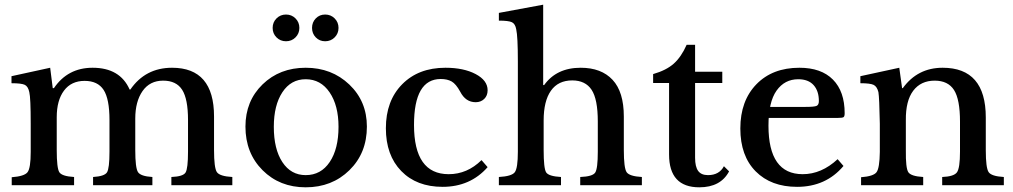

<svg xmlns="http://www.w3.org/2000/svg" viewBox="-20 -790 4320 819"><path d="M296 -35V0H30V-34Q84 -38 97.5 -55.5Q111 -73 111 -142V-262Q111 -373 105 -397Q100 -421 86 -428Q72 -435 29 -435V-465L194 -501L205 -414H210Q269 -501 375 -501Q492 -501 533 -408H536Q600 -501 714 -501Q893 -501 893 -293V-150Q893 -74 905 -56Q917 -38 971 -35V0H711V-35Q761 -37 771.5 -54Q782 -71 782 -143V-278Q782 -368 757 -407Q732 -446 676 -446Q619 -446 588 -401.5Q557 -357 557 -284V-150Q557 -74 568.5 -56Q580 -38 630 -35V0H377V-35Q426 -38 436.5 -55Q447 -72 447 -143V-278Q447 -368 422 -406.5Q397 -445 341 -445Q284 -445 253 -403.5Q222 -362 222 -290V-150Q222 -73 233 -55.5Q244 -38 296 -35Z M1545 -250Q1545 -137 1470.5 -64Q1396 9 1284 9Q1173 9 1100 -64Q1027 -137 1027 -250Q1027 -359 1100 -430Q1173 -501 1284 -501Q1395 -501 1470 -429.5Q1545 -358 1545 -250ZM1284 -452Q1221 -452 1184.5 -396.5Q1148 -341 1148 -249Q1148 -154 1184.5 -98.5Q1221 -43 1284 -43Q1349 -43 1386.5 -99Q1424 -155 1424 -249Q1424 -340 1386 -396Q1348 -452 1284 -452ZM1159.5 -630.5Q1143 -647 1143 -671Q1143 -695 1159.5 -711.5Q1176 -728 1200 -728Q1224 -728 1240.5 -711.5Q1257 -695 1257 -671Q1257 -647 1240.5 -630.5Q1224 -614 1200 -614Q1176 -614 1159.5 -630.5ZM1327 -630.5Q1311 -647 1311 -671Q1311 -695 1327 -711.5Q1343 -728 1367 -728Q1391 -728 1407.5 -711.5Q1424 -695 1424 -671Q1424 -647 1407.5 -630.5Q1391 -614 1367 -614Q1343 -614 1327 -630.5Z M2034 -107 2060 -77Q1986 7 1868 7Q1757 7 1691.5 -60.5Q1626 -128 1626 -243Q1626 -360 1695.5 -430.5Q1765 -501 1880 -501Q1958 -501 2009 -474Q2060 -447 2060 -405Q2060 -382 2045.5 -368Q2031 -354 2009 -354Q1966 -354 1943 -399Q1925 -432 1906.5 -442.5Q1888 -453 1860 -453Q1746 -453 1746 -257Q1746 -47 1894 -47Q1973 -47 2034 -107Z M2457 -501Q2545 -501 2593 -449.5Q2641 -398 2641 -293V-150Q2641 -73 2653 -55.5Q2665 -38 2718 -35V0H2455V-35Q2508 -37 2519 -54Q2530 -71 2530 -143V-272Q2530 -367 2503.5 -407Q2477 -447 2421 -447Q2361 -447 2330 -403Q2299 -359 2299 -276V-150Q2299 -72 2309.5 -55Q2320 -38 2373 -35V0H2108V-35Q2163 -38 2176 -55.5Q2189 -73 2189 -143V-528Q2189 -634 2182 -665Q2178 -688 2164 -695Q2150 -702 2108 -702V-735L2297 -770V-427H2301Q2354 -501 2457 -501Z M2834 -436H2766V-474Q2822 -490 2854 -518.5Q2886 -547 2909 -599H2945V-484H3061V-436H2945V-117Q2945 -79 2958 -61Q2971 -43 3000 -43Q3048 -43 3068 -81L3090 -59Q3054 9 2963 9Q2834 9 2834 -131Z M3230 -334H3416Q3454 -334 3463.5 -338.5Q3473 -343 3473 -359Q3473 -402 3450.5 -427Q3428 -452 3385 -452Q3327 -452 3292.5 -403.5Q3258 -355 3258 -254Q3258 -47 3404 -47Q3484 -47 3553 -111L3578 -82Q3503 7 3380 7Q3269 7 3203.5 -59Q3138 -125 3138 -242Q3138 -360 3206.5 -430.5Q3275 -501 3390 -501Q3483 -501 3533 -450.5Q3583 -400 3583 -307Q3583 -294 3578.5 -290.5Q3574 -287 3554 -287H3227Z M3828 -414H3831Q3894 -501 4001 -501Q4185 -501 4185 -289V-149Q4185 -74 4197 -56Q4209 -38 4262 -35V0H3999V-35Q4049 -37 4062 -55Q4075 -73 4075 -143V-271Q4075 -366 4049.5 -406Q4024 -446 3967 -446Q3908 -446 3875.5 -403Q3843 -360 3844 -277V-149Q3843 -73 3854.5 -55.5Q3866 -38 3918 -35V0H3653V-34Q3706 -38 3719 -55.5Q3732 -73 3733 -142V-262Q3731 -373 3727 -397Q3721 -421 3706.5 -428Q3692 -435 3650 -435V-465L3816 -501Z"/></svg>

Font: Kolar Light
Style: Regular
Weight: 300
Designer: Ramakrishna Saiteja (Kannada); Shiva Nallaperumal (Latin)
Foundry: Indian Type Foundry
Version: Version 1.001;PS 1.0;hotconv 1.0.88;makeotf.lib2.5.647800